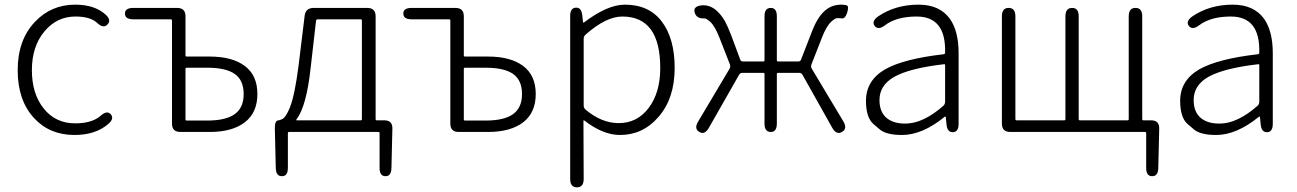

<svg xmlns="http://www.w3.org/2000/svg" viewBox="-20 -567 5575 825"><path d="M300 13Q193 13 126 -60Q56 -136 56 -265.5Q56 -395 130 -473Q200 -547 303 -547Q386 -547 433 -505Q460 -481 442 -462Q425 -443 398 -468Q369 -496 304 -496Q224 -496 170.5 -431.5Q117 -367 117 -265.5Q117 -164 168 -100.5Q219 -37 303 -37Q376 -37 413 -70Q440 -94 456 -76Q472 -57 445 -34Q390 13 300 13Z M755 0Q719 0 719 -36V-479Q719 -484 714 -484H553Q517 -484 517 -509Q517 -533 553 -533H741Q777 -533 777 -497V-329Q777 -324 782 -324H881Q978 -324 1032 -283.5Q1086 -243 1086 -163Q1086 -83 1032 -41.5Q978 0 881 0ZM777 -54Q777 -49 782 -49H871Q950 -49 988.5 -76.5Q1027 -104 1027 -163Q1027 -222 989 -249Q951 -276 871 -276H782Q777 -276 777 -271Z M1192 190Q1166 191 1165 155L1161 -14Q1160 -50 1177 -50Q1182 -50 1194 -56Q1209 -64 1226 -106Q1247 -160 1263 -286L1289 -499Q1293 -533 1328 -533H1558Q1594 -533 1594 -497V-55Q1594 -50 1599 -50H1631Q1667 -50 1666 -14L1662 155Q1661 191 1636 190Q1611 190 1611 154V5Q1611 0 1606 0H1222Q1217 0 1217 5V154Q1217 190 1192 190ZM1254 -54Q1251 -50 1256 -50H1530Q1535 -50 1535 -55V-479Q1535 -484 1530 -484H1345Q1339 -484 1338 -478L1315 -277Q1297 -110 1254 -54Z M1951 0Q1915 0 1915 -36V-479Q1915 -484 1910 -484H1749Q1713 -484 1713 -509Q1713 -533 1749 -533H1937Q1973 -533 1973 -497V-329Q1973 -324 1978 -324H2077Q2174 -324 2228 -283.5Q2282 -243 2282 -163Q2282 -83 2228 -41.5Q2174 0 2077 0ZM1973 -54Q1973 -49 1978 -49H2067Q2146 -49 2184.5 -76.5Q2223 -104 2223 -163Q2223 -222 2185 -249Q2147 -276 2067 -276H1978Q1973 -276 1973 -271Z M2459 238Q2430 238 2430 202V-498Q2430 -533 2454 -534Q2478 -536 2482 -501L2485 -473Q2486 -468 2490 -471Q2590 -547 2665 -547Q2769 -547 2824 -474Q2879 -401 2879 -275Q2879 -143 2808 -63Q2742 13 2644 13Q2571 13 2491 -49Q2487 -52 2487 -47L2488 202Q2488 238 2459 238ZM2639 -38Q2718 -38 2767.5 -103.5Q2817 -169 2817 -275Q2817 -496 2654 -496Q2584 -496 2496 -418Q2488 -411 2488 -400V-114Q2488 -103 2496 -96Q2565 -38 2639 -38Z M2985 0Q2961 -14 2980 -45L3115 -272Q3120 -281 3116 -291L3071 -406Q3052 -455 3031 -474Q3014 -489 3006 -488Q2973 -486 2965 -513Q2957 -540 2995 -544Q3028 -547 3056 -524Q3088 -497 3108 -449Q3115 -432 3122 -415L3161 -310Q3164 -303 3172 -303H3260Q3265 -303 3265 -308V-497Q3265 -533 3292 -533Q3318 -533 3318 -497V-308Q3318 -303 3323 -303H3411Q3419 -303 3422 -311L3469 -432Q3494 -497 3528 -524Q3556 -547 3595 -547Q3612 -547 3620 -543Q3628 -539 3620 -512Q3611 -486 3598 -488Q3593 -489 3576 -489Q3569 -489 3552 -474Q3531 -455 3512 -406L3467 -291Q3463 -281 3468 -272L3604 -45Q3622 -14 3598 0Q3574 14 3556 -18L3428 -246Q3423 -254 3414 -254H3323Q3318 -254 3318 -249V-36Q3318 0 3292 0Q3265 0 3265 -36V-249Q3265 -254 3260 -254H3170Q3161 -254 3156 -246L3026 -18Q3008 14 2985 0Z M3856 13Q3788 13 3760 -11Q3746 -23 3732 -35Q3701 -63 3701 -134Q3701 -221 3783 -269Q3862 -314 4035 -334Q4041 -335 4041 -341Q4045 -496 3919 -496Q3832 -496 3782 -458Q3753 -436 3738 -456Q3724 -476 3754 -497Q3828 -547 3927 -547Q4017 -547 4061 -487Q4099 -434 4099 -338V-35Q4099 0 4075 1Q4050 2 4047 -33L4044 -63Q4043 -68 4039 -65Q3943 13 3856 13ZM3868 -36Q3911 -36 3953 -57Q3992 -76 4033 -112Q4041 -119 4041 -130V-287Q4041 -292 4036 -291Q3888 -274 3821 -236Q3759 -200 3759 -137Q3759 -85 3791 -59Q3820 -36 3868 -36Z M4930 190Q4905 190 4905 154V5Q4905 0 4900 0H4321Q4285 0 4285 -36V-497Q4285 -533 4314 -533Q4343 -533 4343 -497V-55Q4343 -50 4348 -50H4553Q4558 -50 4558 -55V-497Q4558 -533 4587 -533Q4615 -533 4615 -497V-55Q4615 -50 4620 -50H4825Q4830 -50 4830 -55V-497Q4830 -533 4859 -533Q4888 -533 4888 -497V-55Q4888 -50 4893 -50H4926Q4962 -50 4961 -14L4957 155Q4956 191 4930 190Z M5206 13Q5138 13 5110 -11Q5096 -23 5082 -35Q5051 -63 5051 -134Q5051 -221 5133 -269Q5212 -314 5385 -334Q5391 -335 5391 -341Q5395 -496 5269 -496Q5182 -496 5132 -458Q5103 -436 5088 -456Q5074 -476 5104 -497Q5178 -547 5277 -547Q5367 -547 5411 -487Q5449 -434 5449 -338V-35Q5449 0 5425 1Q5400 2 5397 -33L5394 -63Q5393 -68 5389 -65Q5293 13 5206 13ZM5218 -36Q5261 -36 5303 -57Q5342 -76 5383 -112Q5391 -119 5391 -130V-287Q5391 -292 5386 -291Q5238 -274 5171 -236Q5109 -200 5109 -137Q5109 -85 5141 -59Q5170 -36 5218 -36Z"/></svg>

Font: Resource Han Rounded CN Light
Style: Regular
Weight: 300
Designer: Cyano Hao (round all glyphs); Ryoko NISHIZUKA 西塚涼子 (kana, bopomofo & ideographs); Paul D. Hunt (Latin, Greek & Cyrillic)
Foundry: Cyano Hao
Version: 0.990